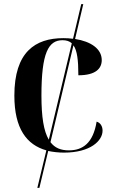

<svg xmlns="http://www.w3.org/2000/svg" viewBox="-20 -734 554 936"><path d="M162 182H172L215 2C239 7 265 10 292 10C421 10 480 -48 480 -97C480 -119 469 -136 451 -141C434 -36 383 -1 316 -1C276 -1 247 -13 226 -41L338 -513C356 -488 362 -442 362 -367C448 -367 476 -401 476 -441C476 -496 423 -532 346 -544L386 -714H376L336 -545C321 -547 306 -548 289 -548C151 -548 50 -480 50 -268C50 -107 110 -28 206 -1ZM182 -268C182 -477 216 -538 285 -538C304 -538 319 -533 330 -523L218 -53C193 -95 182 -164 182 -268Z"/></svg>

Font: Noto Serif Display SemiBold
Style: Regular
Weight: 600
Designer: Monotype Design Team
Foundry: Monotype Imaging Inc.
Version: Version 2.009